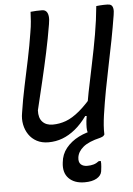

<svg xmlns="http://www.w3.org/2000/svg" viewBox="-62 -749 724 1045"><g transform="rotate(-5 300.0 -226.5)"><path d="M487 1Q477 2 467.5 2.5Q458 3 448 3.5Q438 4 428 4Q420 4 414 2Q408 0 404 -6Q400 -12 397 -21.5Q394 -31 394 -46Q394 -61 396 -82Q406 -159 421.5 -236Q437 -313 453.5 -391Q470 -469 483.5 -546.5Q497 -624 504 -700Q515 -701 525 -702Q535 -703 545 -703Q555 -703 565 -703Q578 -703 585.5 -697.5Q593 -692 595.5 -678.5Q598 -665 594 -643Q583 -575 570 -507.5Q557 -440 543 -373.5Q529 -307 516.5 -240Q504 -173 494 -105Q490 -77 488 -50.5Q486 -24 487 1ZM181 16Q144 16 117 1.5Q90 -13 73.5 -37.5Q57 -62 51 -92.5Q45 -123 51 -156Q62 -229 77.5 -301.5Q93 -374 108 -445.5Q123 -517 134 -587Q140 -621 142 -648Q144 -675 145 -700Q161 -702 176.5 -702.5Q192 -703 208 -703Q222 -703 230.5 -694.5Q239 -686 241.5 -668.5Q244 -651 239 -624Q226 -546 210 -471.5Q194 -397 176 -321Q158 -245 138 -162Q136 -121 156 -99.5Q176 -78 212 -78Q249 -78 284.5 -91Q320 -104 360 -137.5Q400 -171 450 -232L426 -107L392 -109Q361 -66 327 -38.5Q293 -11 257 2.5Q221 16 181 16ZM441 -29Q449 -30 459 -24Q469 -18 486 1Q484 5 480 8.5Q476 12 463 16Q399 31 369 56Q339 81 335 113Q332 138 344.5 150Q357 162 380 162Q399 162 414.5 157.5Q430 153 444 142H455Q456 148 456 155.5Q456 163 455 173.5Q454 184 452 199Q448 222 423.5 236Q399 250 358 250Q302 250 271.5 219Q241 188 248 133Q252 88 279 54.5Q306 21 348.5 -0.5Q391 -22 441 -29Z"/></g></svg>

Font: Rec Mono Semicasual
Style: Italic
Weight: 400
Italic angle: -10°
Version: Version 1.085; ttfautohint (v1.8.4.7-5d5b)